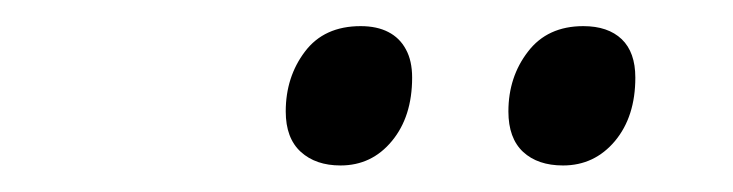

<svg xmlns="http://www.w3.org/2000/svg" viewBox="-20 -754 550 144"><path d="M402.3 -629.9Q383.3 -629.9 372.3 -640.1Q361.3 -650.4 361.3 -670.4Q361.3 -696.3 376 -715.3Q390.6 -734.4 417.5 -734.4Q436 -734.4 446.3 -724.6Q456.5 -714.8 456.5 -695.8Q456.5 -666.5 441.2 -648.2Q425.8 -629.9 402.3 -629.9ZM235.4 -629.9Q216.8 -629.9 205.6 -640.1Q194.3 -650.4 194.3 -670.4Q194.3 -696.3 208.7 -715.3Q223.1 -734.4 250.5 -734.4Q262.7 -734.4 271.2 -730Q279.8 -725.6 284.4 -717Q289.1 -708.5 289.1 -695.8Q289.1 -666.5 273.9 -648.2Q258.8 -629.9 235.4 -629.9Z"/></svg>

Font: Open Sans SemiCondensed Medium
Style: Italic
Weight: 500
Width: 4
Italic angle: -12°
Designer: Monotype Design Team
Foundry: Monotype Imaging Inc.
Version: Version 3.000